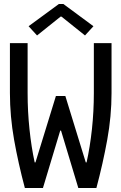

<svg xmlns="http://www.w3.org/2000/svg" viewBox="-20 -934 602 954"><path d="M103.5 0Q70.8 -122.6 50 -239.5Q29.3 -356.4 29.3 -471.7V-719.7H117.2V-471.7Q117.2 -380.4 126.5 -292Q135.7 -203.6 152.3 -127H156.2L257.8 -457H304.7L406.2 -127H410.2Q427.2 -203.6 436.8 -292Q446.3 -380.4 446.3 -471.7V-719.7H534.2V-471.7Q534.2 -356.9 512.9 -239.7Q491.7 -122.6 459 0H369.1L283.2 -285.2H279.3L193.4 0ZM164.1 -757.8 122.1 -803.7 272.5 -914.1H294.9L444.3 -803.7L402.3 -757.8L285.2 -851.6H281.2Z"/></svg>

Font: Reddit Mono
Style: Regular
Weight: 400
Monospace: yes
Designer: Stephen Hutchings
Foundry: Reddit
Version: Version 1.014; ttfautohint (v1.8.4.7-5d5b)